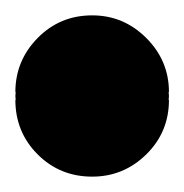

<svg xmlns="http://www.w3.org/2000/svg" viewBox="-20 -220 240 250"><path d="M0 -100H200V-90H0ZM100 -200Q58 -200 29 -170.5Q0 -141 0 -100Q0 -58 29 -29Q58 0 100 0Q141 0 170.5 -29Q200 -58 200 -100Q200 -141 170.5 -170.5Q141 -200 100 -200ZM100 -190Q58 -190 29 -160.5Q0 -131 0 -90Q0 -48 29 -19Q58 10 100 10Q141 10 170.5 -19Q200 -48 200 -90Q200 -131 170.5 -160.5Q141 -190 100 -190Z"/></svg>

Font: Wavefont Black
Style: Regular
Weight: 900
Version: Version 3.004;gftools[0.9.33]